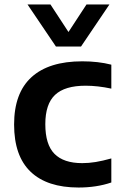

<svg xmlns="http://www.w3.org/2000/svg" viewBox="-20 -828 544 858"><path d="M43 -271.5Q43 -412.5 120.8 -483.2Q198.5 -554 347.5 -554Q419 -554 477.5 -539V-432Q416.5 -445 362.5 -445Q269.5 -445 226 -404Q182.5 -363 182.5 -273Q182.5 -182 223.5 -140.5Q264.5 -99 347.5 -99Q377 -99 407.5 -104Q438 -109 477.5 -120V-12.5Q411.5 10 331 10Q190.5 10 116.8 -60.5Q43 -131 43 -271.5ZM366.5 -808H469L342 -620H230L103 -808H205.5L286 -685Z"/></svg>

Font: Encode Sans Semi Expanded SmBd
Style: Regular
Weight: 600
Width: 6
Designer: Multiple Designers
Foundry: Impallari Type
Version: Version 2.000